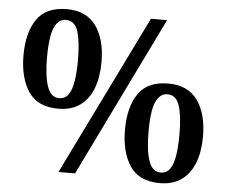

<svg xmlns="http://www.w3.org/2000/svg" viewBox="-52 -784 1006 853"><g transform="rotate(5 451.0 -357.0)"><path d="M238 0 588 -714H660L312 0ZM212 -280Q120 -280 79 -341.5Q38 -403 38 -503Q38 -604 79 -664Q120 -724 213 -724Q300 -724 343 -664Q386 -604 386 -503Q386 -436 367 -386Q348 -336 309.5 -308Q271 -280 212 -280ZM212 -327Q238 -327 253 -347.5Q268 -368 274.5 -408Q281 -448 281 -503Q281 -585 266.5 -630.5Q252 -676 213 -676Q188 -676 172 -655.5Q156 -635 149.5 -596.5Q143 -558 143 -503Q143 -420 159 -373.5Q175 -327 212 -327ZM690 10Q598 10 557 -51.5Q516 -113 516 -213Q516 -314 557 -374Q598 -434 691 -434Q778 -434 821 -374Q864 -314 864 -213Q864 -146 845 -96Q826 -46 787.5 -18Q749 10 690 10ZM690 -37Q716 -37 731 -57.5Q746 -78 752.5 -118Q759 -158 759 -213Q759 -295 744.5 -340.5Q730 -386 691 -386Q666 -386 650 -365.5Q634 -345 627.5 -306.5Q621 -268 621 -213Q621 -130 637 -83.5Q653 -37 690 -37Z"/></g></svg>

Font: Noto Serif Hebrew SemiBold
Style: Regular
Weight: 600
Version: Version 2.003